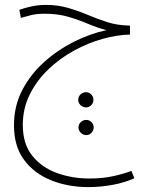

<svg xmlns="http://www.w3.org/2000/svg" viewBox="-20 -492 618 783"><path d="M340 271Q258 271 189 243.5Q120 216 78.5 160.5Q37 105 37 19Q37 -60 71 -125Q105 -190 160.5 -239.5Q216 -289 282 -322Q348 -355 414 -369Q376 -379 338.5 -395Q301 -411 258.5 -423.5Q216 -436 163 -436Q130 -436 107.5 -430.5Q85 -425 65 -419L59 -452Q81 -460 109 -466Q137 -472 168 -472Q216 -472 258.5 -459.5Q301 -447 340 -430.5Q379 -414 418.5 -401.5Q458 -389 502 -388H510V-351Q458 -350 398.5 -333.5Q339 -317 281.5 -285.5Q224 -254 177 -209Q130 -164 101.5 -107Q73 -50 73 18Q73 95 111.5 143Q150 191 212 213.5Q274 236 345 236Q397 236 439 227Q481 218 516 205L528 235Q488 253 438.5 262Q389 271 340 271ZM331 -54Q318 -54 308.5 -63Q299 -72 299 -85Q299 -98 308.5 -107Q318 -116 331 -116Q343 -116 352 -107Q361 -98 361 -85Q361 -72 352 -63Q343 -54 331 -54ZM332 59Q319 59 309.5 49.5Q300 40 300 28Q300 15 309.5 6Q319 -3 332 -3Q344 -3 353 6Q362 15 362 28Q362 40 353 49.5Q344 59 332 59Z"/></svg>

Font: Noto Sans Arabic UI SmCn XLt
Style: Regular
Weight: 200
Width: 4
Designer: Monotype Design Team, Nadine Chahine and Nizar Qandah
Foundry: Monotype Imaging Inc.
Version: Version 2.010; ttfautohint (v1.8.4.7-5d5b)